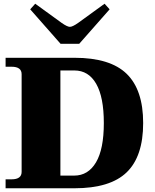

<svg xmlns="http://www.w3.org/2000/svg" viewBox="-20 -1010 829 1030"><path d="M142 -960 169 -990 311 -887Q341 -866 355 -866Q369 -866 399 -887L541 -990L568 -960L405 -775H305ZM10 -48H42Q96 -48 96 -88V-612Q96 -652 42 -652H10V-700H380Q571 -700 659.5 -614Q748 -528 748 -350Q748 -171 659.5 -85.5Q571 0 379 0H10ZM378 -68Q453 -68 495 -139Q537 -210 537 -350Q537 -489 496 -560.5Q455 -632 379 -632H304V-68Z"/></svg>

Font: Taviraj Black
Style: Regular
Weight: 900
Designer: Katatrad Team
Foundry: CadsonDemak
Version: Version 1.030